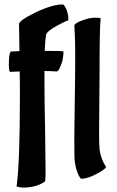

<svg xmlns="http://www.w3.org/2000/svg" viewBox="-20 -757 529 868"><path d="M55 86Q70 -25 70 -324Q70 -399 69 -434L25 -432Q20 -437 20 -465Q20 -515 29 -524L68 -526L66 -647Q64 -663 139 -700Q216 -737 264 -737Q270 -737 280 -715Q289 -692 289 -674Q289 -667 288 -664Q280 -664 238 -641Q190 -615 188 -598Q184 -572 182 -527H186Q267 -527 267 -524Q267 -491 255 -461Q245 -434 236 -434Q204 -436 181 -436V-386Q181 -305 184 -162L186 14Q186 53 184 63Q146 91 83 91Q70 91 55 86ZM430 -413Q430 -636 435 -673Q435 -677 410 -677Q383 -677 350 -664Q316 -651 316 -641L318 -606Q320 -566 320 -504Q320 -417 318 -302Q316 -186 316 -142Q316 -53 317 -37Q321 3 333 30Q343 51 348 51Q377 51 419 28Q459 7 459 -3Q435 -39 430 -83Q428 -99 428 -168Z"/></svg>

Font: Bubblegum Sans
Style: Regular
Weight: 400
Designer: Angel Koziupa and Alejandro Paul
Foundry: Angel Koziupa and Alejandro Paul
Version: Version 1.001